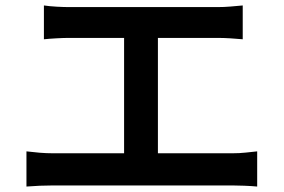

<svg xmlns="http://www.w3.org/2000/svg" viewBox="-20 -710 1040 704"><path d="M141 -690Q161 -687 187.5 -685.5Q214 -684 232 -684H778Q801 -684 825 -686Q849 -688 870 -690V-566Q848 -568 824 -569.5Q800 -571 778 -571H232Q214 -571 187 -569.5Q160 -568 141 -566ZM435 -82V-621H559V-82ZM77 -155Q101 -152 125.5 -150Q150 -148 173 -148H833Q858 -148 881 -150.5Q904 -153 923 -155V-26Q902 -28 875.5 -29Q849 -30 833 -30H173Q151 -30 126.5 -29Q102 -28 77 -26Z"/></svg>

Font: Noto Sans JP Thin SemiBold
Style: Regular
Weight: 600
Version: Version 2.004-H2;hotconv 1.0.118;makeotfexe 2.5.65603